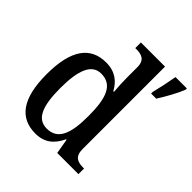

<svg xmlns="http://www.w3.org/2000/svg" viewBox="-205 -906 1063 1063"><g transform="rotate(45 326.5 -375.0)"><path d="M236 10C309 10 351 -28 379 -88H383L398 0H564V-44H557C515 -44 482 -55 482 -114V-760H293V-716H301C341 -716 376 -707 376 -649V-571C376 -537 378 -494 381 -461H376C349 -511 307 -546 236 -546C115 -546 48 -460 48 -267C48 -75 115 10 236 10ZM533 -613V-600H573C600 -642 637 -708 653 -750V-760H564C556 -713 544 -656 533 -613ZM261 -54C186 -54 156 -124 156 -266C156 -406 186 -483 260 -483C349 -483 376 -406 376 -267C376 -128 348 -54 261 -54Z"/></g></svg>

Font: Noto Serif Armenian SemiCondensed Medium
Style: Regular
Weight: 500
Width: 4
Designer: Monotype Design Team
Foundry: Monotype Imaging Inc.
Version: Version 2.008